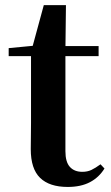

<svg xmlns="http://www.w3.org/2000/svg" viewBox="-20 -716 433 752"><path d="M169.4 -496.1V-535.7H366.2V-496.1ZM245.1 16.2Q173.7 16.2 137.1 -19.3Q100.5 -54.8 100.5 -131.7Q100.5 -159.8 101 -182.4Q101.5 -205 101.5 -234.7V-496.1H14V-527.5L123.7 -538L105.1 -525.2L151.5 -695.8H238.3L236.2 -519.3V-508.7V-123.8Q236.2 -81.6 253.7 -62.3Q271.2 -43 302.3 -43Q322.4 -43 338 -50.4Q353.7 -57.9 373.7 -72.5L389.2 -56Q367.7 -21.1 332.3 -2.5Q296.9 16.2 245.1 16.2Z"/></svg>

Font: Noto Serif TC
Style: Regular
Weight: 200
Designer: Ryoko NISHIZUKA 西塚涼子 (kana & ideographs); Frank Grießhammer (Latin, Greek & Cyrillic); Wenlong ZHANG 张文龙 (bopomofo); San
Foundry: Adobe
Version: Version 2.001;hotconv 1.1.0;makeotfexe 2.6.0